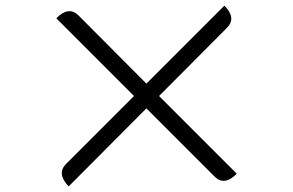

<svg xmlns="http://www.w3.org/2000/svg" viewBox="-20 -716 1040 682"><path d="M500 -331 224 -54Q180 -99 215 -134L456 -375L180 -651Q224 -696 259 -661L500 -419L777 -696Q821 -652 786 -617L545 -375L821 -99Q777 -54 742 -89Z"/></svg>

Font: Swei Half Moon CJK TC
Style: DemiLight
Weight: 350
Version: Version 2.125